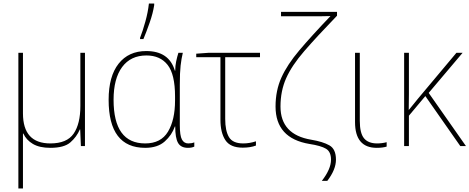

<svg xmlns="http://www.w3.org/2000/svg" viewBox="-20 -827 2658 1087"><path d="M110 -71H112Q129 -34 166.5 -12Q204 10 265 10Q343 10 378.5 -21Q414 -52 432 -94H434L438 0H461V-528H435V-227Q435 -126 397 -70.5Q359 -15 265 -15Q110 -15 110 -185V-528H84V240H110Z M802 10Q872 10 912.5 -26Q953 -62 970 -111H972Q972 -46 988 -18Q1004 10 1044 10Q1066 10 1080 3V-21Q1065 -15 1046 -15Q1022 -15 1010 -37Q998 -59 998 -119V-348Q998 -416 1002.5 -455.5Q1007 -495 1015 -528H990Q983 -506 977.5 -480Q972 -454 972 -427H970Q937 -538 808 -538Q708 -538 651.5 -466.5Q595 -395 595 -262Q595 10 802 10ZM802 -15Q623 -15 623 -262Q623 -382 671.5 -447.5Q720 -513 809 -513Q887 -513 929 -459.5Q971 -406 971 -281V-258Q971 -148 931 -81.5Q891 -15 802 -15ZM773 -606H792Q808 -644 827 -698Q846 -752 853 -798V-807H823Q818 -759 803 -705Q788 -651 773 -613Z M1452 -528H1160L1091 -523V-503H1228V-149Q1228 -76 1256 -33.5Q1284 9 1354 9Q1398 9 1429 -3V-27Q1393 -15 1357 -15Q1298 -15 1276.5 -50.5Q1255 -86 1255 -154V-503H1452Z M1882 77Q1882 17 1845 -4Q1808 -25 1742 -36Q1568 -65 1568 -224Q1568 -312 1600 -384Q1632 -456 1702.5 -537.5Q1773 -619 1888 -738V-760H1571V-735H1744Q1773 -735 1798.5 -735Q1824 -735 1851 -736Q1744 -624 1675 -542.5Q1606 -461 1573 -387.5Q1540 -314 1540 -224Q1540 -44 1732 -12Q1797 -2 1825.5 15Q1854 32 1854 77Q1854 130 1802 197H1833Q1882 133 1882 77Z M2017 -528H1990V-136Q1990 10 2113 10Q2146 10 2169 3V-22Q2143 -15 2115 -15Q2065 -15 2041 -44Q2017 -73 2017 -143Z M2295 -172 2388 -283 2586 0H2618L2407 -301L2599 -528H2564L2346 -268Q2331 -250 2320.5 -236.5Q2310 -223 2294 -204Q2295 -251 2295 -294Q2295 -337 2295 -385V-528H2268V0H2295Z"/></svg>

Font: Noto Sans Display Thin
Style: Regular
Weight: 250
Designer: Monotype Design Team
Foundry: Monotype Imaging Inc.
Version: Version 1.900